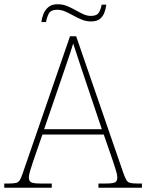

<svg xmlns="http://www.w3.org/2000/svg" viewBox="-24 -885 689 905"><path d="M-4 0V-20H18Q41 -20 52 -23Q63 -26 69.5 -36Q76 -46 83 -68L306 -714H335L558 -68Q566 -46 572 -36Q578 -26 589 -23Q600 -20 623 -20H645V0H440V-20H474Q512 -20 520.5 -27Q529 -34 529 -48Q529 -60 523 -80Q517 -100 510.5 -119Q504 -138 501 -147L465 -251H176L140 -147Q137 -138 130.5 -119Q124 -100 118 -80Q112 -60 112 -48Q112 -34 121 -27Q130 -20 167 -20H220V0ZM184 -276H456L379 -505Q370 -532 359 -564.5Q348 -597 338 -628Q328 -659 321 -680Q317 -665 306.5 -634Q296 -603 285 -570.5Q274 -538 266 -515ZM405 -784Q382 -784 361.5 -792.5Q341 -801 322 -811.5Q303 -822 284 -830.5Q265 -839 245 -839Q215 -839 205.5 -820Q196 -801 193 -781H171Q173 -799 180.5 -818.5Q188 -838 204 -851.5Q220 -865 247 -865Q272 -865 292.5 -856.5Q313 -848 331.5 -837.5Q350 -827 368 -818.5Q386 -810 405 -810Q433 -810 442.5 -826.5Q452 -843 455 -863H477Q475 -844 468 -825.5Q461 -807 446.5 -795.5Q432 -784 405 -784Z"/></svg>

Font: Noto Serif Armenian Thin
Style: Regular
Weight: 250
Version: Version 2.007